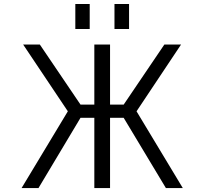

<svg xmlns="http://www.w3.org/2000/svg" viewBox="-20 -957 1040 977"><path d="M562.5 -809.6V-936.5H636.7V-809.6ZM363.3 -809.6V-936.5H436.5V-809.6ZM460 0V-357.4H389.6L175.8 0H89.8L325.2 -390.6L97.7 -730.5H182.6L389.6 -424.8H460V-730.5H540V-424.8H609.4L816.4 -730.5H901.4L674.8 -390.6L910.2 0H824.2L609.4 -357.4H540V0Z"/></svg>

Font: GenEi Gothic M SemiLight
Style: Regular
Weight: 350
Designer: o_tamon (Modified); [Source Han Sans]
Ryoko NISHIZUKA  (kana & ideographs); Paul D. Hunt (Latin, Greek & Cyrillic); Wenl
Version: Version 1.1a;Original Version 1.004